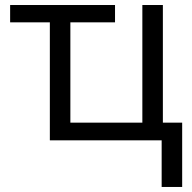

<svg xmlns="http://www.w3.org/2000/svg" viewBox="-20 -554 757 758"><path d="M434.1 -465.8H257.8V-69.8H542V-534.2H623V-69.8H699.2V184.1H618.2V0H176.8V-465.8H20V-534.2H434.1Z"/></svg>

Font: OpenSans
Style: Regular
Weight: 400
Foundry: Ascender Corporation
Version: Version 1.10